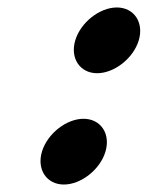

<svg xmlns="http://www.w3.org/2000/svg" viewBox="-20 -494 395 514"><path d="M181.5 -386C167.1 -338 194.1 -298 240.1 -298C286.1 -298 337.1 -338 351.5 -386C365.8 -434 338.8 -474 292.8 -474C246.8 -474 195.8 -434 181.5 -386ZM92.3 -88C78 -40 105 0 151 0C197 0 248 -40 262.3 -88C276.7 -136 249.6 -176 203.6 -176C157.6 -176 106.7 -136 92.3 -88Z"/></svg>

Font: Hussar
Style: BdSuprExtOblThree
Weight: 700
Foundry: Cannot Into Space Fonts
Version: Version 2.00